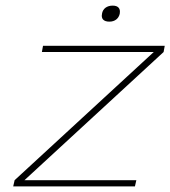

<svg xmlns="http://www.w3.org/2000/svg" viewBox="-20 -663 606 683"><path d="M133 -500 129 -478H527L32 -22L27 0H460L465 -22H67L562 -478L566 -500ZM343 -614C339 -597 348 -586 369 -586C389 -586 402 -597 406 -614V-615C409 -632 401 -643 381 -643C360 -643 346 -632 343 -615Z"/></svg>

Font: LT Wave Thin
Style: Italic
Weight: 100
Designer: Daniel Lyons
Version: Version 2.5 (Glyphs App)